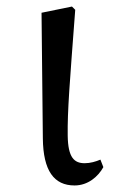

<svg xmlns="http://www.w3.org/2000/svg" viewBox="-20 -553 352 587"><path d="M208 14C249 14 280 -13 296 -42L287 -65C273 -59 256 -54 239 -54C207 -54 188 -71 187 -138C186 -214 193 -298 210 -523L200 -533L107 -514L111 -130C112 -31 145 14 208 14Z"/></svg>

Font: Noto Serif SC Medium
Style: Regular
Weight: 500
Designer: Ryoko NISHIZUKA 西塚涼子 (kana & ideographs); Frank Grießhammer (Latin, Greek & Cyrillic); Wenlong ZHANG 张文龙 (bopomofo); San
Foundry: Adobe Systems Incorporated
Version: Version 1.001;PS 1.001;hotconv 16.6.54;makeotf.lib2.5.65590